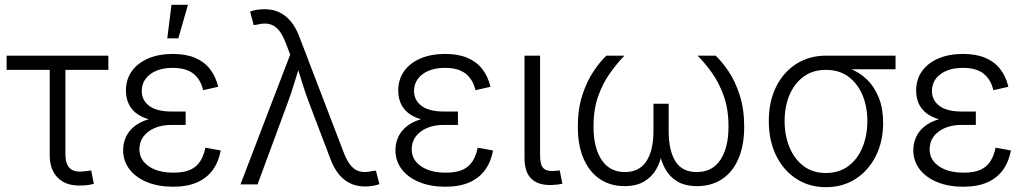

<svg xmlns="http://www.w3.org/2000/svg" viewBox="-20 -775 4321 807"><path d="M325.2 4.4Q260.7 8.3 224.9 -25.9Q189 -60.1 189 -122.1V-481.4H7.8V-541H435.5V-481.4H254.9V-127Q254.9 -87.4 272.2 -69.3Q289.6 -51.3 326.2 -54.2Q334 -54.7 344.2 -55.9Q354.5 -57.1 363.3 -58.6L374.5 -2Q364.7 0.5 351.6 2.4Q338.4 4.4 325.2 4.4Z M707 9.8Q645.5 9.8 598.1 -9.5Q550.8 -28.8 524.2 -63.5Q497.6 -98.1 497.6 -144Q497.6 -172.4 508.8 -198Q520 -223.6 544.2 -243.4Q568.4 -263.2 606.7 -274.4Q645 -285.6 699.2 -285.6H760.3V-250H700.7Q660.6 -250 630.4 -237.1Q600.1 -224.1 583 -201.2Q565.9 -178.2 565.9 -147.5Q565.9 -103.5 605 -76.4Q644 -49.3 709.5 -49.3Q752.9 -49.3 779.8 -61.5Q806.6 -73.7 821.5 -97.2Q836.4 -120.6 843.3 -154.3L907.7 -142.6Q899.4 -95.7 874.8 -61.3Q850.1 -26.9 808.6 -8.5Q767.1 9.8 707 9.8ZM700.2 -262.2Q646 -262.2 609.1 -272.5Q572.3 -282.7 550.5 -300.8Q528.8 -318.8 519 -342.8Q509.3 -366.7 509.3 -393.6Q509.3 -441.4 534.2 -476.1Q559.1 -510.7 603.5 -529.5Q647.9 -548.3 706.5 -548.3Q761.2 -548.3 799.8 -532Q838.4 -515.6 862.5 -484.9Q886.7 -454.1 897 -410.2L834 -396Q823.2 -441.4 792.5 -465.6Q761.7 -489.7 706.5 -489.7Q647 -489.7 611.6 -463.1Q576.2 -436.5 575.7 -393.1Q575.7 -353.5 607.4 -329.8Q639.2 -306.2 701.7 -306.2H760.3V-262.2ZM683.1 -613.8 700.7 -754.9H770L729.5 -613.8Z M990.7 0 1199.7 -545.4 1180.7 -595.2Q1166.5 -632.3 1149.2 -651.1Q1131.8 -669.9 1110.1 -674.3Q1088.4 -678.7 1060.5 -671.4L1046.4 -669.4L1031.2 -726.6Q1042.5 -731 1058.6 -733.6Q1074.7 -736.3 1091.8 -736.3Q1126 -736.3 1153.3 -723.6Q1180.7 -710.9 1202.1 -685.3Q1223.6 -659.7 1238.8 -619.1L1425.3 -132.3Q1439.5 -95.7 1456.8 -76.7Q1474.1 -57.6 1495.8 -53.5Q1517.6 -49.3 1545.4 -56.2L1560.1 -57.6L1574.7 -1Q1564 2.9 1548.1 5.9Q1532.2 8.8 1514.2 8.8Q1480.5 8.8 1453.1 -3.9Q1425.8 -16.6 1404.5 -42.2Q1383.3 -67.9 1368.2 -108.4L1280.8 -338.4Q1263.2 -384.3 1249.8 -428.2Q1236.3 -472.2 1222.2 -516.1H1244.6Q1231 -473.1 1217.8 -428.5Q1204.6 -383.8 1187.5 -338.4L1062.5 0Z M1851.6 9.8Q1790 9.8 1742.7 -9.5Q1695.3 -28.8 1668.7 -63.5Q1642.1 -98.1 1642.1 -144Q1642.1 -172.4 1653.3 -198Q1664.6 -223.6 1688.7 -243.4Q1712.9 -263.2 1751.2 -274.4Q1789.6 -285.6 1843.8 -285.6H1904.8V-250H1845.2Q1805.2 -250 1774.9 -237.1Q1744.6 -224.1 1727.5 -201.2Q1710.4 -178.2 1710.4 -147.5Q1710.4 -103.5 1749.5 -76.4Q1788.6 -49.3 1854 -49.3Q1897.5 -49.3 1924.3 -61.5Q1951.2 -73.7 1966.1 -97.2Q1981 -120.6 1987.8 -154.3L2052.2 -142.6Q2043.9 -95.7 2019.3 -61.3Q1994.6 -26.9 1953.1 -8.5Q1911.6 9.8 1851.6 9.8ZM1844.7 -262.2Q1790.5 -262.2 1753.7 -272.5Q1716.8 -282.7 1695.1 -300.8Q1673.3 -318.8 1663.6 -342.8Q1653.8 -366.7 1653.8 -393.6Q1653.8 -441.4 1678.7 -476.1Q1703.6 -510.7 1748 -529.5Q1792.5 -548.3 1851.1 -548.3Q1905.8 -548.3 1944.3 -532Q1982.9 -515.6 2007.1 -484.9Q2031.2 -454.1 2041.5 -410.2L1978.5 -396Q1967.8 -441.4 1937 -465.6Q1906.2 -489.7 1851.1 -489.7Q1791.5 -489.7 1756.1 -463.1Q1720.7 -436.5 1720.2 -393.1Q1720.2 -353.5 1752 -329.8Q1783.7 -306.2 1846.2 -306.2H1904.8V-262.2Z M2302.7 2.4Q2244.6 5.4 2214.6 -22.7Q2184.6 -50.8 2184.6 -108.9V-541H2250V-122.1Q2250 -82 2263.9 -68.1Q2277.8 -54.2 2309.1 -56.6Q2318.4 -57.1 2323 -57.6Q2327.6 -58.1 2332.5 -59.1L2343.8 -2.9Q2335.9 -1 2325 0.5Q2314 2 2302.7 2.4Z M2605 7.3Q2545.9 7.3 2501.7 -22.2Q2457.5 -51.8 2433.1 -107.4Q2408.7 -163.1 2408.7 -242.7Q2408.7 -316.4 2427.2 -374Q2445.8 -431.6 2473.6 -473.6Q2501.5 -515.6 2528.8 -541H2604.5Q2574.2 -509.8 2544.2 -468Q2514.2 -426.3 2494.4 -371.1Q2474.6 -315.9 2474.6 -243.2Q2474.6 -153.8 2508.8 -102.8Q2543 -51.8 2606.4 -51.8Q2667 -51.8 2696.8 -97.2Q2726.6 -142.6 2726.6 -225.1V-338.9H2790.5V-225.1Q2790.5 -142.6 2818.8 -97.2Q2847.2 -51.8 2908.2 -51.8Q2973.6 -51.8 3007.8 -102.8Q3042 -153.8 3042 -243.2Q3042 -316.9 3021.7 -372.8Q3001.5 -428.7 2971.7 -470Q2941.9 -511.2 2912.1 -541H2987.8Q3014.6 -516.1 3042.5 -474.6Q3070.3 -433.1 3089.1 -375.2Q3107.9 -317.4 3107.9 -242.7Q3107.9 -163.1 3083.5 -107.2Q3059.1 -51.3 3014.6 -22Q2970.2 7.3 2910.2 7.3Q2859.4 7.3 2826.7 -12.5Q2793.9 -32.2 2776.1 -64.9Q2758.3 -97.7 2751 -137.2H2763.7Q2756.8 -96.2 2738.3 -63.7Q2719.7 -31.2 2687 -12Q2654.3 7.3 2605 7.3Z M3451.2 11.7Q3380.9 11.7 3326.4 -23.9Q3272 -59.6 3241.7 -122.1Q3211.4 -184.6 3211.4 -266.1Q3211.4 -348.1 3241.9 -409.9Q3272.5 -471.7 3326.7 -506.3Q3380.9 -541 3451.2 -541H3744.1V-483.9H3517.6L3451.2 -481.4Q3396.5 -481.4 3357.7 -452.9Q3318.8 -424.3 3298.3 -375.7Q3277.8 -327.1 3277.8 -266.1Q3277.8 -205.6 3298.3 -156Q3318.8 -106.4 3357.4 -77.1Q3396 -47.9 3451.2 -47.9Q3506.8 -47.9 3545.9 -77.1Q3585 -106.4 3605.2 -156Q3625.5 -205.6 3625.5 -266.1Q3625.5 -327.1 3605 -375.7Q3584.5 -424.3 3545.7 -452.9Q3506.8 -481.4 3451.2 -481.4V-504.4Q3503.9 -504.4 3547.9 -488.3Q3591.8 -472.2 3624 -440.7Q3656.2 -409.2 3674.1 -363.5Q3691.9 -317.9 3691.9 -258.8Q3691.9 -180.7 3661.4 -119.6Q3630.9 -58.6 3576.7 -23.4Q3522.5 11.7 3451.2 11.7Z M4028.3 9.8Q3966.8 9.8 3919.4 -9.5Q3872.1 -28.8 3845.5 -63.5Q3818.8 -98.1 3818.8 -144Q3818.8 -172.4 3830.1 -198Q3841.3 -223.6 3865.5 -243.4Q3889.6 -263.2 3928 -274.4Q3966.3 -285.6 4020.5 -285.6H4081.5V-250H4022Q3981.9 -250 3951.7 -237.1Q3921.4 -224.1 3904.3 -201.2Q3887.2 -178.2 3887.2 -147.5Q3887.2 -103.5 3926.3 -76.4Q3965.3 -49.3 4030.8 -49.3Q4074.2 -49.3 4101.1 -61.5Q4127.9 -73.7 4142.8 -97.2Q4157.7 -120.6 4164.6 -154.3L4229 -142.6Q4220.7 -95.7 4196 -61.3Q4171.4 -26.9 4129.9 -8.5Q4088.4 9.8 4028.3 9.8ZM4021.5 -262.2Q3967.3 -262.2 3930.4 -272.5Q3893.6 -282.7 3871.8 -300.8Q3850.1 -318.8 3840.3 -342.8Q3830.6 -366.7 3830.6 -393.6Q3830.6 -441.4 3855.5 -476.1Q3880.4 -510.7 3924.8 -529.5Q3969.2 -548.3 4027.8 -548.3Q4082.5 -548.3 4121.1 -532Q4159.7 -515.6 4183.8 -484.9Q4208 -454.1 4218.3 -410.2L4155.3 -396Q4144.5 -441.4 4113.8 -465.6Q4083 -489.7 4027.8 -489.7Q3968.3 -489.7 3932.9 -463.1Q3897.5 -436.5 3897 -393.1Q3897 -353.5 3928.7 -329.8Q3960.4 -306.2 4022.9 -306.2H4081.5V-262.2Z"/></svg>

Font: Inter 17pt Light
Style: Regular
Weight: 300
Version: Version 4.001;git-66647c0bb